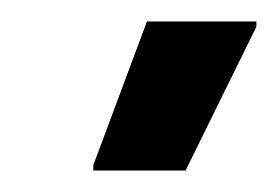

<svg xmlns="http://www.w3.org/2000/svg" viewBox="-20 -724 259 179"><path d="M67 -565V-570L117 -704H219V-699L153 -565Z"/></svg>

Font: Saira Ultra Condensed
Style: Bold Italic
Weight: 700
Width: 1
Italic angle: -12°
Designer: Hector Gatti with collaboration of the Omnibus-Type team
Foundry: Omnibus-Type
Version: Version 1.001; ttfautohint (v1.8)